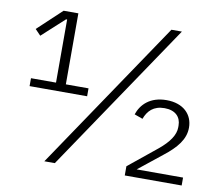

<svg xmlns="http://www.w3.org/2000/svg" viewBox="-77 -791 1019 884"><g transform="rotate(10 432.5 -349.0)"><path d="M826 -37H609L718 -124C777 -170 813 -213 813 -268C813 -329 769 -375 690 -375C613 -375 572 -333 556 -285L595 -271C609 -309 635 -337 687 -337C738 -337 764 -309 764 -269V-261C764 -225 739 -189 693 -151L560 -43V0H826ZM233 0 704 -698H655L184 0ZM326 -329V-366H220V-698H151L39 -593L65 -566L169 -661H174V-366H57V-329Z"/></g></svg>

Font: IBM Plex Thai Looped Light
Style: Regular
Weight: 300
Designer: Mike Abbink, Paul van der Laan, Pieter van Rosmalen, Ben Mitchell, Mark Frömberg
Foundry: Bold Monday
Version: Version 1.0